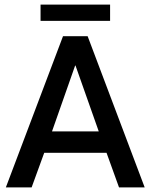

<svg xmlns="http://www.w3.org/2000/svg" viewBox="-20 -818 666 838"><path d="M255 -660H362.5L611.5 0H499.5L445 -151H173L118 0H5.5ZM207 -244.5H411L309.5 -532H308ZM157 -727V-798H460.5V-727Z"/></svg>

Font: League Spartan Medium
Style: Regular
Weight: 500
Foundry: The League of Moveable Type
Version: Version 2.002